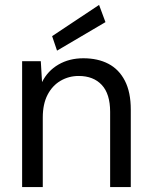

<svg xmlns="http://www.w3.org/2000/svg" viewBox="-20 -761 615 781"><path d="M70 0V-512H146L151 -427Q174 -473 218 -498.5Q262 -524 319 -524Q378 -524 421 -501.5Q464 -479 488 -432.5Q512 -386 512 -315V0H428V-306Q428 -379 394 -415.5Q360 -452 300 -452Q260 -452 226.5 -432.5Q193 -413 173.5 -375.5Q154 -338 154 -283V0ZM212 -555 192 -614 383 -741 409 -671Z"/></svg>

Font: DM Sans 12pt
Style: Regular
Weight: 400
Version: Version 4.004;gftools[0.9.30]